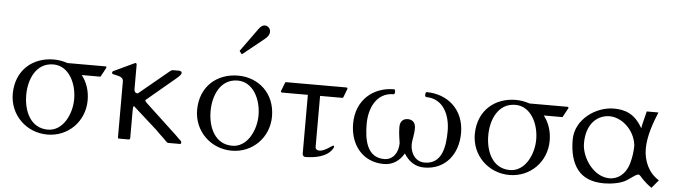

<svg xmlns="http://www.w3.org/2000/svg" viewBox="-49 -978 4194 1192"><g transform="rotate(5 2048.5 -381.5)"><path d="M272.5 13.7C400.9 13.7 503.4 -86.9 503.4 -220.2C503.4 -280.8 484.4 -334 453.1 -373H566.4C572.3 -373 571.8 -376 574.2 -380.9L601.6 -431.6C601.6 -437.5 600.6 -439.5 593.8 -439.5H357.9C331.5 -448.7 302.7 -454.1 272.5 -454.1C142.6 -454.1 37.1 -368.7 36.6 -220.2C36.6 -88.4 140.1 13.7 272.5 13.7ZM419.4 -220.2C419.4 -125.5 366.7 -17.1 272.5 -17.1C165 -17.1 120.6 -119.1 120.6 -220.2C120.6 -315.4 163.1 -423.3 272.5 -423.3C368.7 -423.3 419.4 -318.4 419.4 -220.2Z M787.1 -8.3V-185.5C787.1 -197.8 789.1 -209.5 793 -209.5C793 -209.5 793.9 -209.5 793.9 -208.5L944.8 -73.2C973.6 -43 995.1 -25.9 1010.3 -8.8C1014.2 -4.4 1020 0 1024.9 0H1097.2C1105 0 1105 -5.9 1105 -8.8C1105 -21.5 1099.1 -18.6 1069.8 -49.8L869.1 -236.8C866.2 -239.7 859.9 -247.6 859.9 -252.4L1034.7 -398.9C1067.4 -426.3 1069.8 -432.6 1069.8 -441.4C1069.8 -449.7 1058.1 -452.6 1052.7 -452.6H1016.6C1006.8 -452.6 1000 -447.3 993.2 -441.4L810.1 -290C801.8 -290 792 -290 787.1 -309.1V-464.8C787.1 -473.1 784.2 -476.6 778.8 -476.6C777.3 -476.6 773.9 -474.6 771.5 -473.6L647 -415C641.1 -412.1 639.6 -408.7 639.6 -405.3C639.6 -397.9 642.1 -397 646 -395.5C672.9 -387.2 710.9 -388.2 710.9 -356.4V-8.8C710.9 -4.9 711.9 -1 715.8 0H780.3C784.2 -1 787.1 -4.4 787.1 -8.3Z M1421.4 13.7C1549.8 13.7 1652.3 -86.9 1652.3 -220.2C1652.3 -362.3 1549.8 -454.1 1421.4 -454.1C1291.5 -454.1 1186 -368.7 1185.5 -220.2C1185.5 -88.4 1289.1 13.7 1421.4 13.7ZM1568.4 -220.2C1568.4 -125.5 1515.6 -17.1 1421.4 -17.1C1314 -17.1 1269.5 -119.1 1269.5 -220.2C1269.5 -315.4 1312 -423.3 1421.4 -423.3C1517.6 -423.3 1568.4 -318.4 1568.4 -220.2ZM1429.2 -590.8C1430.2 -589.8 1430.2 -589.4 1432.6 -589.4C1434.1 -589.4 1434.6 -589.8 1436 -590.8L1567.4 -696.8C1580.6 -707.5 1594.2 -722.7 1594.2 -742.7C1594.2 -761.7 1579.1 -778.8 1559.1 -778.8C1547.4 -778.8 1534.7 -771.5 1522.5 -754.9L1418.5 -610.8C1417.5 -609.9 1416.5 -608.9 1416.5 -607.9C1416.5 -606.9 1417.5 -606 1418.5 -605Z M1721.2 -439.5C1716.3 -439.5 1714.8 -436.5 1713.4 -431.6L1693.8 -380.9C1693.8 -376 1696.8 -373 1701.7 -373H1862.3V-7.3C1862.3 7.8 1873 12.7 1879.4 12.7C1931.2 12.7 2015.6 2.4 2048.8 -55.7C2052.2 -61 2052.7 -64.5 2052.7 -66.4C2052.7 -68.4 2052.7 -72.8 2047.9 -72.8C2040.5 -72.8 1996.6 -34.2 1964.4 -34.2C1952.1 -34.2 1938.5 -39.1 1938.5 -54.7V-373H2076.7C2078.6 -373 2082 -374 2082.5 -375.5L2104 -431.6C2104 -436.5 2101.1 -439.5 2096.2 -439.5Z M2445.8 -224.6C2445.8 -182.1 2452.6 -149.4 2456.1 -124C2456.1 -62.5 2421.9 -17.1 2369.1 -17.1C2261.7 -17.1 2241.7 -124.5 2241.7 -225.6C2241.7 -320.8 2284.2 -423.3 2393.6 -423.3C2398.4 -425.3 2400.4 -431.2 2400.4 -437.5C2400.4 -445.8 2397 -454.1 2393.6 -454.1C2263.7 -454.1 2158.2 -368.2 2157.7 -219.7C2157.7 -87.9 2236.8 13.7 2369.1 13.7C2426.8 13.7 2467.3 -17.1 2494.1 -63C2522 -18.1 2561.5 13.7 2620.6 13.7C2752.9 13.7 2830.6 -87.9 2830.6 -219.7C2830.1 -368.2 2724.6 -454.1 2594.7 -454.1C2591.3 -454.1 2587.9 -445.8 2587.9 -437.5C2587.9 -431.2 2589.8 -425.3 2594.7 -423.3C2704.1 -423.3 2746.6 -320.8 2746.6 -225.6C2746.6 -124.5 2728 -17.1 2620.6 -17.1C2567.9 -17.1 2531.2 -62 2531.2 -123.5C2531.2 -148.4 2542.5 -181.6 2542.5 -224.6C2542.5 -259.8 2522 -276.9 2494.1 -276.9C2466.3 -276.9 2445.8 -259.8 2445.8 -224.6Z M3151.9 13.7C3280.3 13.7 3382.8 -86.9 3382.8 -220.2C3382.8 -280.8 3363.8 -334 3332.5 -373H3445.8C3451.7 -373 3451.2 -376 3453.6 -380.9L3481 -431.6C3481 -437.5 3480 -439.5 3473.1 -439.5H3237.3C3210.9 -448.7 3182.1 -454.1 3151.9 -454.1C3022 -454.1 2916.5 -368.7 2916 -220.2C2916 -88.4 3019.5 13.7 3151.9 13.7ZM3298.8 -220.2C3298.8 -125.5 3246.1 -17.1 3151.9 -17.1C3044.4 -17.1 3000 -119.1 3000 -220.2C3000 -315.4 3042.5 -423.3 3151.9 -423.3C3248 -423.3 3298.8 -318.4 3298.8 -220.2Z M3524.4 -238.8C3524.4 -160.2 3541.5 -97.7 3575.2 -54.2C3609.4 -10.3 3663.1 14.2 3741.7 14.2C3783.2 14.2 3847.7 5.4 3883.3 -19C3928.7 -50.3 3938.5 -58.6 3949.7 -58.6C3960.4 -58.6 3964.8 -46.9 3981.9 -30.3C3998 -14.6 4016.1 2 4037.6 16.1L4079.6 -34.2C4014.2 -73.2 3981.4 -147 3981.4 -222.7C3981.4 -298.8 4010.3 -381.8 4040 -453.6H3967.3C3960.9 -423.8 3945.3 -372.1 3942.4 -346.7C3894 -432.6 3834 -453.6 3762.7 -453.6C3651.4 -453.6 3524.4 -366.7 3524.4 -238.8ZM3596.2 -223.1C3596.2 -351.1 3670.4 -403.8 3740.7 -403.8C3814.9 -403.8 3897 -335 3908.7 -237.3C3908.7 -199.2 3903.3 -161.6 3893.1 -125.5C3871.6 -49.3 3819.3 -20 3772.9 -20C3671.4 -20 3596.2 -135.7 3596.2 -223.1Z"/></g></svg>

Font: Cardo
Style: Italic
Weight: 400
Designer: David J. Perry
Foundry: David J. Perry
Version: Version 0.99